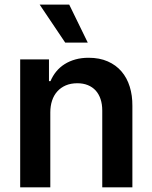

<svg xmlns="http://www.w3.org/2000/svg" viewBox="-20 -799 650 819"><path d="M66.1 -545.5H188.9V-452.8H195.3Q204.9 -475.5 220 -494Q235.1 -512.4 255.7 -525.4Q276.3 -538.4 301.8 -545.5Q327.4 -552.6 358 -552.6Q404.5 -552.6 439.6 -537.1Q474.8 -521.7 498.2 -494.3Q521.7 -467 533.4 -429.3Q545.1 -391.7 544.7 -347.3V0H416.2V-327.4Q416.2 -354.8 408.9 -376.4Q401.6 -398.1 388 -413Q374.3 -427.9 354.6 -435.9Q334.9 -443.9 310 -443.9Q282 -443.9 260.5 -434.7Q239 -425.4 224.3 -408.9Q209.5 -392.4 202.1 -369.7Q194.6 -346.9 194.6 -319.6V0H66.1ZM149.1 -779.5H275.2L354.4 -617.2H258.2Z"/></svg>

Font: Inter P Semi Bold
Style: Regular
Weight: 600
Designer: Rasmus Andersson
Foundry: rsms
Version: Version 3.018;git-588b23468